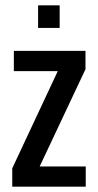

<svg xmlns="http://www.w3.org/2000/svg" viewBox="-20 -701 367 721"><path d="M26 0V-69L197 -434H32V-510H301V-441L129 -76H302V0ZM123 -596V-681H204V-596Z"/></svg>

Font: Saira ExtraCondensed SemiBold
Style: Regular
Weight: 600
Width: 2
Designer: Hector Gatti with collaboration of the Omnibus-Type team
Foundry: Omnibus-Type
Version: Version 1.101